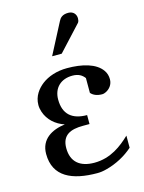

<svg xmlns="http://www.w3.org/2000/svg" viewBox="-114 -807 667 889"><g transform="rotate(-15 219.0 -363.0)"><path d="M131 -136C131 -198 172 -216 233 -216H264V-259C193 -259 153 -292 153 -363C153 -419 190 -453 245 -453C274 -453 291 -442 303 -426V-355C314 -342 332 -334 356 -334C363 -334 369 -336 375 -339C393 -348 409 -366 409 -392C409 -408 405 -422 396 -435C367 -477 302 -493 230 -493C180 -493 138 -478 109 -456C83 -436 58 -405 58 -362C58 -351 60 -340 64 -328C78 -287 111 -258 153 -244C90 -236 34 -205 34 -134C34 -24 121 13 241 13C255 13 269 11 284 7C335 -6 380 -31 415 -62V-120C374 -81 319 -37 240 -37C171 -37 131 -70 131 -136ZM302 -739C273 -739 262 -726 255 -712L178 -564H224L334 -683C338 -689 339 -696 339 -703C339 -721 327 -739 302 -739Z"/></g></svg>

Font: Veleka
Style: Regular
Weight: 400
Designer: Stefan Peev, Context Ltd, 2016; SIL International, 1997-2014.
Foundry: Stefan Peev, Context Ltd, 2016
Version: Version 1.000